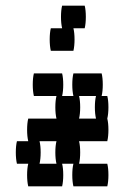

<svg xmlns="http://www.w3.org/2000/svg" viewBox="-20 -660 440 680"><path d="M160 -480Q156 -497 156 -520Q156 -544 160 -560H200Q196 -577 196 -600Q196 -624 200 -640H280Q284 -624 284 -600Q284 -577 280 -560H240Q244 -544 244 -520Q244 -497 240 -480ZM360 -160H260Q264 -144 264 -120Q264 -97 260 -80H360Q364 -64 364 -40Q364 -17 360 0H240Q236 -17 236 -40Q236 -64 240 -80H200Q204 -64 204 -40Q204 -17 200 0H80Q76 -17 76 -40Q76 -64 80 -80H40Q36 -97 36 -120Q36 -144 40 -160H80Q76 -177 76 -200Q76 -224 80 -240H180Q176 -257 176 -280Q176 -304 180 -320H100Q96 -337 96 -360Q96 -384 100 -400H200Q204 -384 204 -360Q204 -337 200 -320H240Q236 -337 236 -360Q236 -384 240 -400H340Q344 -384 344 -360Q344 -337 340 -320H360Q364 -304 364 -280Q364 -257 360 -240Q364 -224 364 -200Q364 -177 360 -160ZM320 -240Q316 -257 316 -280Q316 -304 320 -320H260Q264 -304 264 -280Q264 -257 260 -240ZM180 -80Q176 -97 176 -120Q176 -144 180 -160H120Q124 -144 124 -120Q124 -97 120 -80Z"/></svg>

Font: VT323
Style: Regular
Weight: 400
Monospace: yes
Designer: Peter Hull
Version: Version 2.000